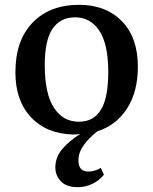

<svg xmlns="http://www.w3.org/2000/svg" viewBox="-20 -545 637 798"><path d="M304 233Q256 233 233 208.5Q210 184 210 151Q210 107 240.5 72.5Q271 38 313 12Q296 14 283 14Q173 11 108.5 -58Q44 -127 44 -244Q44 -377 115.5 -451Q187 -525 309 -525Q420 -525 486.5 -457Q553 -389 553 -268Q553 -164 508 -94Q463 -24 384 1Q348 30 327 59.5Q306 89 306 122Q306 168 347 168Q373 168 399 153L412 181Q392 206 363 219.5Q334 233 304 233ZM308 -39Q369 -39 399.5 -89Q430 -139 430 -245Q430 -361 393 -417Q356 -473 292 -473Q231 -473 198.5 -425.5Q166 -378 166 -274Q166 -156 204 -97.5Q242 -39 308 -39Z"/></svg>

Font: Literata 36pt Medium
Style: Regular
Weight: 500
Designer: Latin by Veronika Burian and Jose Scaglione. Greek by Irene Vlachou. Cyrillic by Vera Evstafieva.
Foundry: TypeTogether
Version: Version 3.002